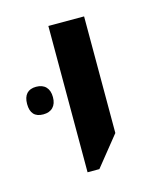

<svg xmlns="http://www.w3.org/2000/svg" viewBox="-104 -685 429 515"><g transform="rotate(-15 110.5 -428.0)"><path d="M77.1 -224.6V-630.9H176.3V-307.1L109.9 -224.6ZM2.9 -405.3Q-32.2 -405.3 -32.2 -443.4Q-32.2 -462.4 -23.2 -472.2Q-14.2 -481.9 2.9 -481.9Q20.5 -481.9 30 -471.9Q39.6 -461.9 39.6 -443.4Q39.6 -425.3 30 -415.3Q20.5 -405.3 2.9 -405.3Z"/></g></svg>

Font: Open Sans Medium
Style: Regular
Weight: 500
Designer: Monotype Design Team
Foundry: Monotype Imaging Inc.
Version: Version 3.000